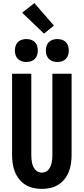

<svg xmlns="http://www.w3.org/2000/svg" viewBox="-20 -1211 540 1239"><path d="M250 8Q222 8 195 2Q168 -4 144.5 -18.5Q121 -33 103.5 -55Q86 -77 76 -102.5Q66 -128 62 -155.5Q58 -183 58 -210V-735H182V-210Q182 -198 183 -185.5Q184 -173 186.5 -161Q189 -149 194 -137.5Q199 -126 207 -116.5Q215 -107 226.5 -102Q238 -97 250 -97Q262 -97 273.5 -102Q285 -107 293 -116.5Q301 -126 306 -137.5Q311 -149 313.5 -161Q316 -173 317 -185.5Q318 -198 318 -210V-735H442V-210Q442 -183 438 -155.5Q434 -128 424 -102.5Q414 -77 396.5 -55Q379 -33 355.5 -18.5Q332 -4 305 2Q278 8 250 8ZM350 -811Q335 -811 320.5 -815.5Q306 -820 295.5 -830.5Q285 -841 280.5 -855.5Q276 -870 276 -885Q276 -900 280.5 -914.5Q285 -929 295.5 -939.5Q306 -950 320.5 -954.5Q335 -959 350 -959Q365 -959 379.5 -954.5Q394 -950 404.5 -939.5Q415 -929 419.5 -914.5Q424 -900 424 -885Q424 -870 419.5 -855.5Q415 -841 404.5 -830.5Q394 -820 379.5 -815.5Q365 -811 350 -811ZM150 -811Q135 -811 120.5 -815.5Q106 -820 95.5 -830.5Q85 -841 80.5 -855.5Q76 -870 76 -885Q76 -900 80.5 -914.5Q85 -929 95.5 -939.5Q106 -950 120.5 -954.5Q135 -959 150 -959Q165 -959 179.5 -954.5Q194 -950 204.5 -939.5Q215 -929 219.5 -914.5Q224 -900 224 -885Q224 -870 219.5 -855.5Q215 -841 204.5 -830.5Q194 -820 179.5 -815.5Q165 -811 150 -811ZM264 -994 123 -1129 202 -1191 328 -1046Z"/></svg>

Font: Iosevka Extrabold
Style: Regular
Weight: 800
Monospace: yes
Designer: Belleve Invis
Foundry: Belleve Invis
Version: Version 32.5.0; ttfautohint (v1.8.4)